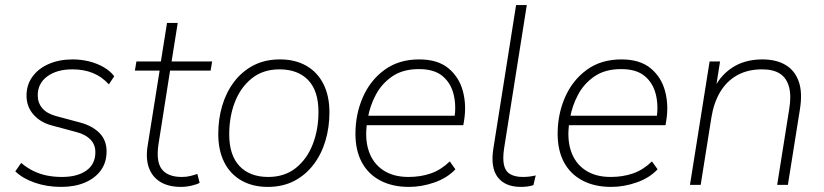

<svg xmlns="http://www.w3.org/2000/svg" viewBox="-20 -725 3232 753"><path d="M220 8Q164 8 116.5 -8.5Q69 -25 40 -53L63 -86Q87 -66 112 -54Q137 -42 164.5 -36.5Q192 -31 223 -31Q283 -31 318.5 -56Q354 -81 354 -128Q354 -158 334.5 -178Q315 -198 280 -207L183 -233Q138 -245 111 -276Q84 -307 84 -350Q84 -392 107 -424Q130 -456 171 -474Q212 -492 265 -492Q299 -492 330.5 -484Q362 -476 387.5 -461Q413 -446 428 -426L407 -394Q380 -424 344.5 -438.5Q309 -453 264 -453Q203 -453 165.5 -425.5Q128 -398 128 -351Q128 -322 145.5 -301Q163 -280 199 -270L296 -244Q343 -231 370.5 -203Q398 -175 398 -131Q398 -88 375.5 -57Q353 -26 313 -9Q273 8 220 8Z M690 8Q641 8 609 -11.5Q577 -31 564 -67Q551 -103 559 -153L606 -448H509L515 -484H611L635 -635H677L653 -484H812L806 -448H647L602 -162Q591 -92 614.5 -61.5Q638 -31 693 -31Q712 -31 727.5 -35Q743 -39 754 -43L763 -8Q753 -2 731.5 3Q710 8 690 8Z M1030 8Q971 8 927 -17Q883 -42 859.5 -88.5Q836 -135 836 -200Q836 -258 851.5 -310.5Q867 -363 898 -404Q929 -445 974 -468.5Q1019 -492 1078 -492Q1138 -492 1181.5 -467Q1225 -442 1248.5 -395.5Q1272 -349 1272 -284Q1272 -226 1256.5 -173.5Q1241 -121 1210 -80Q1179 -39 1134 -15.5Q1089 8 1030 8ZM1032 -31Q1096 -31 1140 -66Q1184 -101 1206.5 -159Q1229 -217 1229 -286Q1229 -369 1188.5 -411Q1148 -453 1076 -453Q1012 -453 968 -418Q924 -383 901.5 -325.5Q879 -268 879 -198Q879 -116 919.5 -73.5Q960 -31 1032 -31Z M1584 8Q1519 8 1471.5 -17Q1424 -42 1399 -88.5Q1374 -135 1374 -200Q1374 -277 1403 -343.5Q1432 -410 1488 -451Q1544 -492 1624 -492Q1697 -492 1739 -457Q1781 -422 1795.5 -367Q1810 -312 1800 -252L1797 -234H1403L1409 -271H1781L1762 -259Q1770 -313 1758.5 -357Q1747 -401 1714.5 -427.5Q1682 -454 1623 -454Q1560 -454 1518.5 -425.5Q1477 -397 1454 -353.5Q1431 -310 1423 -264L1420 -246Q1410 -182 1426 -133.5Q1442 -85 1482 -58Q1522 -31 1582 -31Q1630 -31 1670 -45Q1710 -59 1744 -92L1766 -61Q1734 -27 1684 -9.5Q1634 8 1584 8Z M2023 8Q1961 8 1932 -30Q1903 -68 1915 -143L2004 -705H2046L1957 -143Q1951 -103 1956.5 -78Q1962 -53 1981 -42Q2000 -31 2031 -31Q2044 -31 2056 -32.5Q2068 -34 2081 -37L2072 1Q2061 5 2047.5 6.5Q2034 8 2023 8Z M2377 8Q2312 8 2264.5 -17Q2217 -42 2192 -88.5Q2167 -135 2167 -200Q2167 -277 2196 -343.5Q2225 -410 2281 -451Q2337 -492 2417 -492Q2490 -492 2532 -457Q2574 -422 2588.5 -367Q2603 -312 2593 -252L2590 -234H2196L2202 -271H2574L2555 -259Q2563 -313 2551.5 -357Q2540 -401 2507.5 -427.5Q2475 -454 2416 -454Q2353 -454 2311.5 -425.5Q2270 -397 2247 -353.5Q2224 -310 2216 -264L2213 -246Q2203 -182 2219 -133.5Q2235 -85 2275 -58Q2315 -31 2375 -31Q2423 -31 2463 -45Q2503 -59 2537 -92L2559 -61Q2527 -27 2477 -9.5Q2427 8 2377 8Z M2686 0 2763 -484H2804L2785 -364H2774Q2799 -424 2849 -458Q2899 -492 2970 -492Q3024 -492 3060.5 -470.5Q3097 -449 3112.5 -405.5Q3128 -362 3117 -295L3070 0H3028L3075 -296Q3084 -349 3074.5 -384Q3065 -419 3039 -436Q3013 -453 2969 -453Q2912 -453 2870.5 -429.5Q2829 -406 2804 -363.5Q2779 -321 2770 -264L2728 0Z"/></svg>

Font: Nunito Sans 12pt ExtraLight 12pt ExtraLight
Style: Italic
Weight: 250
Italic angle: -9°
Version: Version 3.101;gftools[0.9.27]